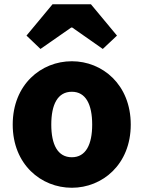

<svg xmlns="http://www.w3.org/2000/svg" viewBox="-20 -872 677 906"><path d="M319 14C463 14 597 -96 597 -284C597 -473 463 -583 319 -583C174 -583 40 -473 40 -284C40 -96 174 14 319 14ZM319 -130C252 -130 222 -190 222 -284C222 -379 252 -439 319 -439C385 -439 415 -379 415 -284C415 -190 385 -130 319 -130ZM105 -704 171 -641 316 -742H321L465 -641L532 -704L409 -852H228Z"/></svg>

Font: Noto Sans CJK JP Black
Style: Regular
Weight: 900
Designer: Ryoko NISHIZUKA (kana & ideographs); Paul D. Hunt (Latin, Greek & Cyrillic); Wenlong ZHANG (bopomofo); Sandoll Communica
Foundry: Adobe Systems Incorporated
Version: Version 1.004;PS 1.004;hotconv 1.0.82;makeotf.lib2.5.63406